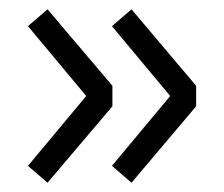

<svg xmlns="http://www.w3.org/2000/svg" viewBox="-20 -541 481 412"><path d="M262.2 -148.9 220.2 -185.1 345.2 -335 220.2 -484.9 262.2 -521 400.9 -356.9V-313ZM82 -148.9 40 -185.1 165 -335 40 -484.9 82 -521 221.2 -356.9V-313Z"/></svg>

Font: Syncopate
Style: Regular
Weight: 300
Width: 7
Designer: Astigmatic (AOETI)
Foundry: Astigmatic (AOETI)
Version: Version 001.000